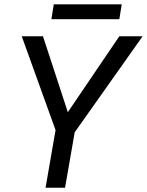

<svg xmlns="http://www.w3.org/2000/svg" viewBox="-20 -881 689 901"><path d="M82 0ZM298.3 -354.5 540 -710.9H649.4L330.6 -260.3L285.2 0H193.8L240.7 -270.5L82 -710.9H181.6ZM540 -791H221.2L232.4 -860.8H551.3Z"/></svg>

Font: Roboto
Style: Italic
Weight: 400
Italic angle: -12°
Designer: Google
Version: Version 2.134; 2016; ttfautohint (v1.6)